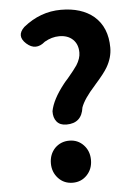

<svg xmlns="http://www.w3.org/2000/svg" viewBox="-55 -817 624 873"><g transform="rotate(-5 257.0 -380.0)"><path d="M242 14Q202 14 176 -14Q150 -42 150 -82Q150 -123 176 -151Q203 -178 242 -178Q281 -178 307 -150.5Q333 -123 333 -82Q333 -41 307 -13.5Q281 14 242 14ZM236 -252Q207 -252 192 -270Q177 -288 178 -318Q188 -371 241 -438Q247 -446 260 -460Q292 -498 304 -516Q323 -546 323 -573Q323 -611 300 -633Q277 -655 238 -655Q204 -655 171 -636Q127 -598 85.5 -635.5Q44 -673 84 -711Q162 -774 256 -774Q350 -774 406 -727Q465 -676 465 -583Q465 -538 440 -495Q425 -469 384 -423Q381 -419 379 -417Q329 -362 315 -323Q306 -252 236 -252Z"/></g></svg>

Font: GenSenRounded2 TW B
Style: Regular
Weight: 700
Version: Version 2.000;PS 2;hotconv 16.6.51;makeotf.lib2.5.65220 DEVE